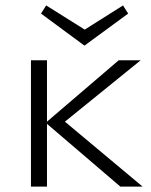

<svg xmlns="http://www.w3.org/2000/svg" viewBox="-20 -687 557 707"><path d="M452 -637 291 -519 131 -637 150 -667 292 -578 433 -667ZM505 0H423L153 -231V0H94V-465H153V-239L417 -465H498L219 -239Z"/></svg>

Font: EauTestSC Semilight
Style: Regular
Weight: 300
Designer: Christian Thalmann (Catharsis Fonts)
Version: Version 0.001;PS 000.001;hotconv 1.0.88;makeotf.lib2.5.64775